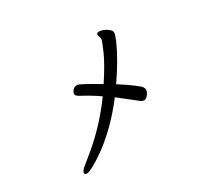

<svg xmlns="http://www.w3.org/2000/svg" viewBox="-139 -923 1279 1175"><g transform="rotate(-30 500.0 -336.0)"><path d="M172 22Q155 22 155 10Q155 -4 180.5 -24.5Q206 -45 254 -85Q383 -192 490 -339Q436 -377 366 -414Q345 -425 345 -439Q345 -451 357 -464.5Q369 -478 387 -478Q404 -478 532 -401Q600 -504 629 -570.5Q658 -637 658 -647Q658 -657 654 -666Q650 -675 650 -680Q650 -694 669 -694Q683 -694 700.5 -686.5Q718 -679 732 -667Q746 -655 746 -642Q746 -630 728 -586Q681 -482 598 -362Q725 -280 735 -259Q740 -252 740 -240Q740 -227 726 -209Q712 -191 699 -191Q687 -191 678 -197Q623 -241 551 -297Q442 -154 317 -60Q262 -20 223.5 1Q185 22 172 22Z"/></g></svg>

Font: ToneOZ-Pinyin-WenKai-Medium
Style: Medium
Weight: 700
Designer: Fontworks Inc.
Foundry: ToneOZ
Version: Version 0.240331